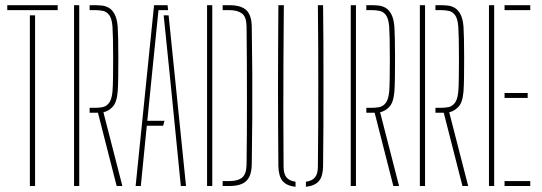

<svg xmlns="http://www.w3.org/2000/svg" viewBox="-20 -716 2087 739"><path d="M95 0V-657H115V0ZM8 -677V-696H202V-677Z M265 0V-696H285V0ZM451 0H429L357 -282H325V-301H346Q360 -301 374.2 -303.5Q388.5 -306 399.2 -319.2Q410 -332.5 413 -364Q414.5 -382 415 -417.2Q415.5 -452.5 415.5 -492.2Q415.5 -532 414.8 -565.5Q414 -599 413 -613Q410.5 -645 400.2 -658.2Q390 -671.5 375.8 -674.2Q361.5 -677 347 -677H325V-696H347Q359 -696 372.8 -694.5Q386.5 -693 399.2 -685.8Q412 -678.5 421.2 -661.2Q430.5 -644 433 -613Q434 -599 434.8 -566Q435.5 -533 435.5 -493.2Q435.5 -453.5 435 -418.2Q434.5 -383 433 -364Q429.5 -321.5 413.5 -304.8Q397.5 -288 378 -284Z M502 0 573 -696H625L627 -677H590L562 -401L547 -251H613L608 -232H545L522 0ZM676 0 636 -402 610 -657H629L696 0Z M863 -677H837V-696H863Q908 -696 928.2 -676.8Q948.5 -657.5 949 -613Q950.5 -520 951 -434.8Q951.5 -349.5 951 -263.5Q950.5 -177.5 949 -83Q948.5 -53.5 939.5 -35.2Q930.5 -17 911.5 -8.5Q892.5 0 862 0H837V-19H862Q896 -19 912.2 -32.8Q928.5 -46.5 929 -83Q930 -136.5 930.2 -201Q930.5 -265.5 930.5 -335.5Q930.5 -405.5 930.2 -476.5Q930 -547.5 929 -614Q928.5 -651.5 911.2 -664.2Q894 -677 863 -677ZM777 0V-696H797V0Z M1117.5 3Q1082.5 -1 1067.5 -19.5Q1052.5 -38 1051.5 -76Q1051 -140 1050.5 -215.2Q1050 -290.5 1050 -372Q1050 -453.5 1050.5 -536Q1051 -618.5 1051.5 -696H1072.5Q1071.5 -587 1071 -485Q1070.5 -383 1070.5 -282Q1070.5 -181 1071.5 -75Q1071.5 -47.5 1082.2 -33.8Q1093 -20 1117.5 -16.5ZM1157.5 3V-16.5Q1182 -20 1192.8 -33.8Q1203.5 -47.5 1203.5 -75Q1204.5 -161 1204.8 -236.2Q1205 -311.5 1205 -384Q1205 -456.5 1204.8 -532.5Q1204.5 -608.5 1203.5 -696H1223.5Q1224.5 -625.5 1224.8 -549Q1225 -472.5 1225 -393Q1225 -313.5 1224.8 -233.5Q1224.5 -153.5 1223.5 -76Q1223 -38 1207.8 -19.5Q1192.5 -1 1157.5 3Z M1330 0V-696H1350V0ZM1516 0H1494L1422 -282H1390V-301H1411Q1425 -301 1439.2 -303.5Q1453.5 -306 1464.2 -319.2Q1475 -332.5 1478 -364Q1479.5 -382 1480 -417.2Q1480.5 -452.5 1480.5 -492.2Q1480.5 -532 1479.8 -565.5Q1479 -599 1478 -613Q1475.5 -645 1465.2 -658.2Q1455 -671.5 1440.8 -674.2Q1426.5 -677 1412 -677H1390V-696H1412Q1424 -696 1437.8 -694.5Q1451.5 -693 1464.2 -685.8Q1477 -678.5 1486.2 -661.2Q1495.5 -644 1498 -613Q1499 -599 1499.8 -566Q1500.5 -533 1500.5 -493.2Q1500.5 -453.5 1500 -418.2Q1499.5 -383 1498 -364Q1494.5 -321.5 1478.5 -304.8Q1462.5 -288 1443 -284Z M1596 0V-696H1616V0ZM1782 0H1760L1688 -282H1656V-301H1677Q1691 -301 1705.2 -303.5Q1719.5 -306 1730.2 -319.2Q1741 -332.5 1744 -364Q1745.5 -382 1746 -417.2Q1746.5 -452.5 1746.5 -492.2Q1746.5 -532 1745.8 -565.5Q1745 -599 1744 -613Q1741.5 -645 1731.2 -658.2Q1721 -671.5 1706.8 -674.2Q1692.5 -677 1678 -677H1656V-696H1678Q1690 -696 1703.8 -694.5Q1717.5 -693 1730.2 -685.8Q1743 -678.5 1752.2 -661.2Q1761.5 -644 1764 -613Q1765 -599 1765.8 -566Q1766.5 -533 1766.5 -493.2Q1766.5 -453.5 1766 -418.2Q1765.5 -383 1764 -364Q1760.5 -321.5 1744.5 -304.8Q1728.5 -288 1709 -284Z M1862 0V-696H1882V0ZM1922 0V-19H2021V0ZM1922 -339V-358H2011V-339ZM1922 -677V-696H2021V-677Z"/></svg>

Font: Big Shoulders Stencil Display SC Thin
Style: Regular
Weight: 100
Designer: Patric King
Foundry: XO Type Co
Version: Version 2.001